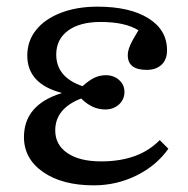

<svg xmlns="http://www.w3.org/2000/svg" viewBox="-20 -543 564 577"><path d="M262 14Q167 14 109.5 -26Q52 -66 52 -131Q52 -228 165 -263V-264Q62 -291 62 -376Q62 -420 88.5 -453Q115 -486 163 -504.5Q211 -523 273 -523Q370 -523 426 -488Q482 -453 482 -392Q482 -364 465.5 -348.5Q449 -333 421 -333Q364 -333 364 -377Q364 -390 370.5 -405.5Q377 -421 396 -452Q356 -477 282 -477Q220 -477 184.5 -451Q149 -425 149 -379Q149 -311 228 -284Q248 -302 264 -309.5Q280 -317 298 -317Q322 -317 338 -302.5Q354 -288 354 -267Q354 -244 337.5 -229Q321 -214 296 -214Q257 -214 224 -247Q146 -217 146 -151Q146 -108 182.5 -83Q219 -58 284 -58Q398 -58 460 -122L486 -96Q450 -45 390 -15.5Q330 14 262 14Z"/></svg>

Font: Literata 36pt
Style: Regular
Weight: 400
Designer: Latin by Veronika Burian and Jose Scaglione. Greek by Irene Vlachou. Cyrillic by Vera Evstafieva.
Foundry: TypeTogether
Version: Version 3.002